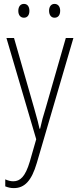

<svg xmlns="http://www.w3.org/2000/svg" viewBox="-20 -724 402 986"><path d="M74 -668C74 -648 84 -633 103 -633C121 -633 131 -647 131 -668C131 -690 121 -704 103 -704C84 -704 74 -689 74 -668ZM232 -669C232 -648 242 -633 260 -633C279 -633 289 -647 289 -669C289 -690 278 -704 260 -704C242 -704 232 -689 232 -669ZM13 -529 166 -9 133 106C110 183 84 207 48 207C34 207 20 203 7 197V233C22 239 35 242 51 242C106 242 142 205 169 113L357 -529H318L214 -167C202 -130 194 -99 186 -63H183C178 -86 173 -107 156 -166L52 -529Z"/></svg>

Font: Noto Sans Malayalam Condensed ExtraLight
Style: Regular
Weight: 200
Width: 3
Designer: Jelle Bosma - Monotype Design Team
Foundry: Monotype Imaging Inc.
Version: Version 2.104